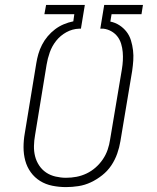

<svg xmlns="http://www.w3.org/2000/svg" viewBox="-20 -755 640 783"><path d="M249 8Q221 8 193.5 2.5Q166 -3 143.5 -17Q121 -31 105.5 -52.5Q90 -74 83 -100Q76 -126 76 -154.5Q76 -183 81 -211L128 -497Q131 -516 136.5 -535Q142 -554 151.5 -572.5Q161 -591 174.5 -607Q188 -623 204.5 -635.5Q221 -648 240 -656Q259 -664 279 -668L283 -697H161L168 -735H326L310 -638H302Q275 -637 250.5 -623.5Q226 -610 209 -588.5Q192 -567 183 -541.5Q174 -516 170 -491L123 -204Q119 -182 118.5 -160Q118 -138 123 -118Q128 -98 139.5 -80.5Q151 -63 168 -51.5Q185 -40 206.5 -35Q228 -30 249 -30Q271 -30 292 -34Q313 -38 333 -47.5Q353 -57 370 -72Q387 -87 399.5 -105.5Q412 -124 419 -144.5Q426 -165 429 -186L477 -472Q480 -490 481 -507.5Q482 -525 480.5 -542.5Q479 -560 474 -576.5Q469 -593 459 -606Q449 -619 434 -627.5Q419 -636 402 -638H389L405 -735H563L557 -697H435L430 -667Q450 -663 467 -652Q484 -641 496 -625.5Q508 -610 514 -590.5Q520 -571 522.5 -550Q525 -529 523.5 -508Q522 -487 519 -466L471 -179Q467 -154 458 -128.5Q449 -103 434 -80.5Q419 -58 397 -40.5Q375 -23 350.5 -11.5Q326 0 300 4Q274 8 249 8Z"/></svg>

Font: Iosevka Slab XLtEx
Style: Italic
Weight: 200
Width: 7
Italic angle: -9°
Monospace: yes
Designer: Belleve Invis
Foundry: Belleve Invis
Version: Version 11.1.0; ttfautohint (v1.8.3)